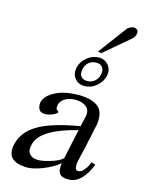

<svg xmlns="http://www.w3.org/2000/svg" viewBox="-139 -1027 852 1126"><g transform="rotate(15 287.0 -464.5)"><path d="M520 -109Q472 10 397 15Q352 18 336 -2Q320 -22 328 -67Q287 -33 226.5 -10Q166 13 126 10Q8 4 28 -97Q44 -177 124.5 -226.5Q205 -276 378 -305L392 -366Q401 -406 376.5 -426.5Q352 -447 311 -447Q274 -447 249 -432.5Q224 -418 216 -393Q214 -375 214.5 -370Q215 -365 223 -359Q231 -353 232 -351Q223 -338 199 -328.5Q175 -319 151 -320Q121 -322 114.5 -352.5Q108 -383 128 -409Q147 -436 195 -457Q243 -478 316 -479Q417 -479 452 -435Q467 -416 469.5 -385.5Q472 -355 467 -334L462 -313L437 -194Q434 -182 429.5 -163.5Q425 -145 422.5 -133Q420 -121 416.5 -106Q413 -91 413 -82Q413 -73 414 -64Q415 -55 420 -51Q425 -47 433 -47Q449 -47 464.5 -64.5Q480 -82 488 -100L495 -117ZM373 -280Q157 -226 130 -133V-131Q118 -92 133.5 -71.5Q149 -51 181 -49Q208 -47 260.5 -62.5Q313 -78 334 -99Q358 -215 373 -280ZM451 -630Q442 -592 409.5 -565Q377 -538 339 -538Q301 -538 279.5 -565Q258 -592 266 -630Q274 -668 307 -695Q340 -722 378 -722Q415 -722 437 -695Q459 -668 451 -630ZM416 -630Q421 -657 409 -673Q397 -689 371 -689Q345 -689 326 -673Q307 -657 302 -630Q296 -603 308 -587Q320 -571 346 -571Q372 -571 391 -587Q410 -603 416 -630ZM553 -936Q561 -925 555.5 -908Q550 -891 537 -880L384 -750L363 -754L492 -927Q504 -939 521.5 -944Q539 -949 553 -936Z"/></g></svg>

Font: GFS Artemisia
Style: Italic
Weight: 400
Italic angle: -12°
Designer: Takis Katsoulidis and George D. Matthiopoulos
Foundry: George Matthiopoulos and Takis Katsoulidis
Version: Version 1.0